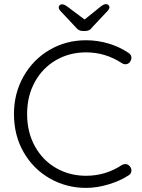

<svg xmlns="http://www.w3.org/2000/svg" viewBox="-20 -905 693 935"><path d="M620 -623Q620 -614 613 -603Q604 -592 590 -592Q582 -592 574 -597Q494 -650 399 -650Q318 -650 252.5 -612Q187 -574 149.5 -505.5Q112 -437 112 -350Q112 -261 150 -192.5Q188 -124 253.5 -86.5Q319 -49 399 -49Q494 -49 573 -101Q581 -106 590 -106Q604 -106 613 -94Q620 -86 620 -75Q620 -59 606 -51Q567 -25 510 -7.5Q453 10 399 10Q304 10 223.5 -35.5Q143 -81 95.5 -163Q48 -245 48 -350Q48 -451 95 -533.5Q142 -616 222 -662.5Q302 -709 399 -709Q455 -709 508.5 -693Q562 -677 605 -648Q620 -639 620 -623ZM513 -870Q513 -862 505 -853L428 -771Q417 -754 395 -754H384Q363 -754 350 -771L274 -852Q266 -861 266 -869Q266 -875 270.5 -879.5Q275 -884 282 -884Q294 -884 309 -872L392 -810L469 -872Q485 -885 496 -885Q503 -885 508 -880.5Q513 -876 513 -870Z"/></svg>

Font: Quicksand
Style: Regular
Weight: 400
Designer: Andrew Paglinawan
Foundry: Andrew Paglinawan
Version: Version 3.000